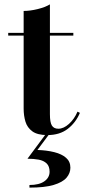

<svg xmlns="http://www.w3.org/2000/svg" viewBox="-20 -610 396 877"><path d="M196.5 7Q151 7 127.8 -10Q104.5 -27 96.2 -54.5Q88 -82 88 -114V-560Q117.5 -560 152 -568.5Q186.5 -577 208 -590V-88.5Q208 -51 217 -36.5Q226 -22 246.5 -22Q270.5 -22 295 -44Q319.5 -66 334 -100L345 -94.5Q326 -49.5 289.2 -21.2Q252.5 7 196.5 7ZM17.5 -447.5V-460H315V-447.5ZM114.5 247V235Q159 235 182.8 218Q206.5 201 206.5 174.5Q206.5 149.5 193 136.5Q179.5 123.5 156.5 119.2Q133.5 115 105.5 115L192 -1.5H208L151 75Q194 76.5 228 85Q262 93.5 281.8 110.8Q301.5 128 301.5 156Q301.5 181 283.8 201.8Q266 222.5 225 234.8Q184 247 114.5 247Z"/></svg>

Font: Bodoni Moda 18pt SemiBold
Style: Regular
Weight: 600
Designer: Owen Earl
Foundry: indestructible type
Version: Version 2.005